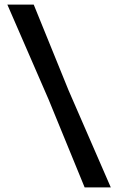

<svg xmlns="http://www.w3.org/2000/svg" viewBox="-20 -719 503 837"><path d="M349 98 192 -285 12 -699H127L279 -325L463 98Z"/></svg>

Font: Ruda
Style: Bold
Weight: 700
Designer: Mariela Monsalve and Angelina Sanchez
Foundry: Mariela Monsalve and Angelina Sanchez
Version: Version 2.000